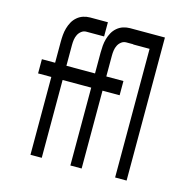

<svg xmlns="http://www.w3.org/2000/svg" viewBox="-107 -844 964 953"><g transform="rotate(15 375.0 -367.5)"><path d="M131 0V-400H63V-473H131V-580Q131 -598 132.5 -616Q134 -634 139 -651.5Q144 -669 152.5 -684.5Q161 -700 175 -712Q189 -724 206 -729.5Q223 -735 241 -735H332V-662H241Q227 -662 216 -653.5Q205 -645 199 -633Q193 -621 191 -607.5Q189 -594 189 -580V-473H332V-400H189V0ZM336 0V-400H268V-473H336V-580Q336 -598 337.5 -616Q339 -634 344 -651.5Q349 -669 357.5 -684.5Q366 -700 380 -712Q394 -724 411 -729.5Q428 -735 446 -735H537V-662H446Q432 -662 421 -653.5Q410 -645 404 -633Q398 -621 396 -607.5Q394 -594 394 -580V-473H482V-400H394V0ZM566 0V-661H482V-735H625V0Z"/></g></svg>

Font: Iosevka Aile
Style: Regular
Weight: 400
Designer: Belleve Invis
Foundry: Belleve Invis
Version: Version 28.0.1; ttfautohint (v1.8.4)